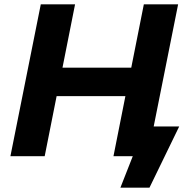

<svg xmlns="http://www.w3.org/2000/svg" viewBox="-20 -720 890 885"><path d="M661 0H503L558 -277H241L186 0H28L168 -700H326L268 -408H585L643 -700H801ZM535 145 592 0H508L538 -137H806L669 145Z"/></svg>

Font: Argentum Sans SemiBold
Style: Italic
Weight: 600
Italic angle: -11°
Designer: Julieta Ulanovsky (font), Cristiano Sobral (main changes and remaster)
Foundry: Julieta Ulanovsky (font), Cristiano Sobral (main changes and remaster)
Version: Version 2.007;June 15, 2022;FontCreator 14.0.0.2814 64-bit; 